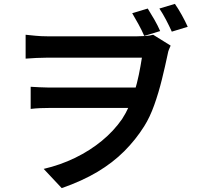

<svg xmlns="http://www.w3.org/2000/svg" viewBox="-20 -885 1040 989"><path d="M741 -841Q758 -814 775.5 -783.5Q793 -753 805 -725L723 -700Q710 -730 694 -759Q678 -788 661 -817ZM881 -865Q899 -839 916.5 -807.5Q934 -776 947 -747L865 -722Q851 -753 835 -783.5Q819 -814 801 -841ZM112 -706Q132 -704 161.5 -701Q191 -698 223 -698Q240 -698 276 -698Q312 -698 359.5 -698Q407 -698 458.5 -698Q510 -698 557 -698Q604 -698 638.5 -698Q673 -698 687 -698Q708 -698 729.5 -699.5Q751 -701 769 -706L859 -650Q855 -641 850.5 -630.5Q846 -620 844 -607Q831 -545 814 -476Q797 -407 774.5 -344Q752 -281 723 -235Q679 -165 620 -106Q561 -47 482.5 0Q404 47 298 84L205 -15Q291 -35 367 -72Q443 -109 504.5 -159.5Q566 -210 609 -272Q628 -301 644.5 -337.5Q661 -374 673.5 -415Q686 -456 695 -499.5Q704 -543 711 -588Q696 -588 659 -588Q622 -588 572.5 -588Q523 -588 469 -588Q415 -588 365 -588Q315 -588 277.5 -588Q240 -588 224 -588Q198 -588 168 -586.5Q138 -585 112 -583ZM710 -329Q691 -329 653.5 -329Q616 -329 569 -329Q522 -329 472 -329Q422 -329 375.5 -329Q329 -329 292.5 -329Q256 -329 237 -329Q211 -329 187.5 -328Q164 -327 138 -324V-438Q160 -437 185 -435.5Q210 -434 233 -434Q253 -434 291 -434Q329 -434 377.5 -434Q426 -434 477.5 -434Q529 -434 577 -434Q625 -434 662 -434Q699 -434 717 -434Z"/></svg>

Font: Noto Sans KR SemiBold
Style: Regular
Weight: 600
Designer: Ryoko NISHIZUKA  (kana, bopomofo & ideographs); Paul D. Hunt (Latin, Greek & Cyrillic); Sandoll Communications , Soo-you
Foundry: Adobe
Version: Version 2.004-H2;hotconv 1.0.118;makeotfexe 2.5.65603